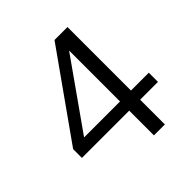

<svg xmlns="http://www.w3.org/2000/svg" viewBox="-192 -863 1005 1005"><g transform="rotate(-45 310.0 -360.5)"><path d="M379 0V-183H29V-248L364 -721H460V-251H592V-183H460V0ZM113 -251H379V-628Z"/></g></svg>

Font: Mona Sans
Style: Regular
Weight: 400
Designer: Deni Anggara
Foundry: GitHub
Version: Version 2.000;Glyphs 3.2.3 (3260)